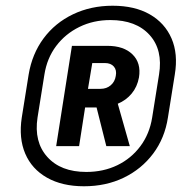

<svg xmlns="http://www.w3.org/2000/svg" viewBox="-20 -760 640 670"><path d="M273 -110Q197 -110 144 -140Q91 -170 68 -224Q45 -278 56 -350L80 -500Q92 -572 132 -626Q172 -680 234.5 -710Q297 -740 373 -740Q450 -740 502.5 -710Q555 -680 578.5 -626Q602 -572 590 -500L566 -350Q555 -278 514.5 -224Q474 -170 412 -140Q350 -110 273 -110ZM281 -160Q341 -160 389.5 -183.5Q438 -207 470 -250Q502 -293 511 -350L535 -500Q549 -586 502 -638Q455 -690 365 -690Q306 -690 257 -666Q208 -642 176 -599.5Q144 -557 135 -500L111 -350Q98 -265 145 -212.5Q192 -160 281 -160ZM176 -250 231 -600H355Q412 -600 442.5 -570Q473 -540 465 -490Q459 -457 439.5 -433.5Q420 -410 391 -398L433 -250H351L317 -385H277L256 -250ZM287 -450H331Q352 -450 366.5 -462.5Q381 -475 384 -495Q388 -515 377.5 -527.5Q367 -540 346 -540H302Z"/></svg>

Font: JetBrains Mono NL ExtraBold
Style: Italic
Weight: 800
Italic angle: -9°
Monospace: yes
Designer: Philipp Nurullin, Konstantin Bulenkov
Foundry: JetBrains
Version: Version 2.305; ttfautohint (v1.8.4.7-5d5b)